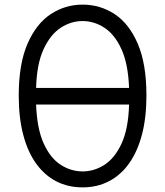

<svg xmlns="http://www.w3.org/2000/svg" viewBox="-20 -807 714 830"><path d="M337 3Q274 3 223.5 -23Q173 -49 136.5 -99.5Q100 -150 80.5 -224Q61 -298 61 -393Q61 -531 99 -618Q137 -705 199.5 -746Q262 -787 337 -787Q413 -787 475.5 -746Q538 -705 575.5 -618Q613 -531 613 -394Q613 -298 593.5 -224.5Q574 -151 538 -100.5Q502 -50 451 -23.5Q400 3 337 3ZM337 -66Q387 -66 431.5 -94.5Q476 -123 505.5 -186.5Q535 -250 538 -355H136Q140 -250 169 -186.5Q198 -123 242.5 -94.5Q287 -66 337 -66ZM136 -427H538Q534 -531 505 -594.5Q476 -658 431.5 -687Q387 -716 337 -716Q287 -716 242.5 -687Q198 -658 168.5 -594.5Q139 -531 136 -427Z"/></svg>

Font: Comfortaa
Style: Regular
Weight: 400
Designer: Johan Aakerlund
Foundry: Johan Aakerlund
Version: Version 3.104; ttfautohint (v1.8.1.43-b0c9)